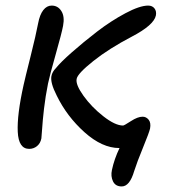

<svg xmlns="http://www.w3.org/2000/svg" viewBox="-20 -526 610 691"><path d="M418 145Q395.5 145 386.7 126.7Q377.9 108.4 382.8 85.9Q391.1 46.4 410.2 6.8H409.2Q347.7 6.8 284.2 -50Q220.7 -106.9 184.1 -182.1Q160.6 -228 165 -252Q168 -267.6 181.2 -280.8Q197.3 -301.3 238.8 -337.9Q280.3 -374.5 329.8 -412.6Q379.4 -450.7 431.2 -478.3Q482.9 -505.9 513.2 -505.9Q528.3 -505.9 536.1 -495.6Q543.9 -485.4 541 -470.2Q533.7 -435.5 454.1 -394Q372.1 -351.1 315.7 -306.2Q259.3 -261.2 255.9 -242.2Q251.5 -221.7 280.5 -181.2Q309.6 -140.6 352.1 -107.4Q394.5 -74.2 422.9 -74.2Q426.8 -74.2 451.2 -90.1Q475.6 -106 493.2 -106Q506.3 -106 515.1 -95Q523.9 -84 520 -63Q516.6 -48.3 494.9 4.6Q473.1 57.6 462.9 89.8Q446.8 145 418 145ZM85 9.8Q46.9 9.8 43.9 -51.5Q41 -112.8 64.9 -220.2Q69.8 -242.7 89.6 -321.5Q109.4 -400.4 117.2 -441.9Q123 -473.1 135.7 -489.5Q148.4 -505.9 166 -505.9Q188.5 -505.9 200.9 -486.1Q213.4 -466.3 207 -433.1Q202.1 -406.7 180.4 -330.3Q158.7 -253.9 152.8 -225.1Q143.6 -179.2 138.4 -134.8Q133.3 -90.3 131.6 -62Q129.9 -33.7 128.9 -27.8Q125.5 -10.3 113.3 -0.2Q101.1 9.8 85 9.8Z"/></svg>

Font: Shantell Sans Normal
Style: Italic
Weight: 400
Italic angle: -11.31°
Designer: Stephen Nixon, Anya Danilova, Shantell Martin
Foundry: Arrow Type
Version: Version 1.006;[559af2be0]